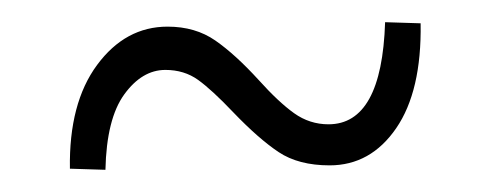

<svg xmlns="http://www.w3.org/2000/svg" viewBox="-20 -598 442 173"><path d="M190 -497Q171 -517 158.5 -526Q146 -535 129 -535Q108 -535 92 -513Q76 -491 75 -445L43 -446Q42 -505 67.5 -539.5Q93 -574 131 -574Q156 -574 174 -561.5Q192 -549 213 -526Q231 -506 245 -496Q259 -486 276 -486Q324 -486 327 -578L359 -577Q360 -516 337 -482.5Q314 -449 277 -449Q249 -449 231 -461Q213 -473 190 -497Z"/></svg>

Font: Josefin Sans Light
Style: Regular
Weight: 300
Designer: Santiago Orozco
Foundry: Typemade
Version: Version 2.000